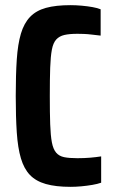

<svg xmlns="http://www.w3.org/2000/svg" viewBox="-20 -716 441 744"><path d="M253 8Q196 8 157.5 -3Q119 -14 96 -38Q73 -62 61 -102.5Q49 -143 45 -203Q41 -263 41 -344Q41 -426 45 -485.5Q49 -545 61 -585.5Q73 -626 96.5 -650.5Q120 -675 158 -685.5Q196 -696 253 -696Q274 -696 296.5 -694Q319 -692 338.5 -688.5Q358 -685 370 -680V-578Q352 -580 335.5 -582Q319 -584 305 -584.5Q291 -585 280 -585Q249 -585 229.5 -580.5Q210 -576 198 -563Q186 -550 181 -523.5Q176 -497 174.5 -453.5Q173 -410 173 -344Q173 -278 174.5 -234.5Q176 -191 181 -164.5Q186 -138 197.5 -124.5Q209 -111 228.5 -107Q248 -103 280 -103Q307 -103 330 -105Q353 -107 372 -110V-8Q358 -3 337.5 0.5Q317 4 295 6Q273 8 253 8Z"/></svg>

Font: Saira Condensed
Style: Bold
Weight: 700
Width: 3
Designer: Hector Gatti with collaboration of the Omnibus-Type team
Foundry: Omnibus-Type
Version: Version 1.101